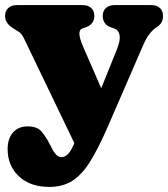

<svg xmlns="http://www.w3.org/2000/svg" viewBox="-21 -502 661 755"><path d="M416 -65.5 308.5 138 74 -349.5Q64 -370.5 51.5 -377.8Q39 -385 24.5 -395Q12.5 -403.5 5.8 -414.2Q-1 -425 -1 -439Q-1 -459.5 11.8 -470.8Q24.5 -482 46 -482H303Q325 -482 337.5 -470.8Q350 -459.5 350 -439Q350 -423.5 341.5 -412Q333 -400.5 317 -395L303 -390Q290.5 -385.5 291.2 -368Q292 -350.5 306 -318ZM279 41 289 25.5 330 -38 439.5 -310Q453 -344 449.2 -364Q445.5 -384 428 -390L414 -395Q398.5 -400.5 390.8 -412Q383 -423.5 383 -439Q383 -459.5 395.8 -470.8Q408.5 -482 430 -482H573Q595 -482 607.5 -470.8Q620 -459.5 620 -439Q620 -426 614.8 -415.2Q609.5 -404.5 595.5 -395.5Q581 -386 567.8 -369.8Q554.5 -353.5 540.5 -321L404.5 -7.5Q367 79 334.2 132Q301.5 185 263.5 209Q225.5 233 173 233Q97.5 233 53.2 191.2Q9 149.5 9 84Q9 43.5 30 19.2Q51 -5 88 -5Q125.5 -5 142.8 15.8Q160 36.5 176 67.5L187 88.5Q194 101 202.2 108.5Q210.5 116 220 116Q230 116 239.2 110Q248.5 104 258.2 87.8Q268 71.5 279 41Z"/></svg>

Font: Fraunces SuperSoft
Style: Regular
Weight: 900
Version: Version 1.000;[b76b70a41]